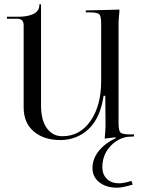

<svg xmlns="http://www.w3.org/2000/svg" viewBox="-20 -637 649 884"><path d="M585.4 195.8 590.8 212.9Q544.4 227.1 519 227.1Q468.3 227.1 437 202.1Q405.8 177.2 405.8 136.7Q405.8 93.3 435.8 56.9Q465.8 20.5 512.7 -0.5L512.2 -4.9L461.9 1Q465.8 -39.1 465.8 -56.2V-71.8Q465.8 -85 465.3 -134Q464.8 -183.1 464.8 -191.9V-195.8H457Q441.9 -93.3 387.7 -42.7Q333.5 7.8 257.8 7.8Q182.1 7.8 135.5 -31.7Q88.9 -71.3 88.9 -143.1V-521Q88.9 -550.8 59.1 -550.8H12.2V-560.1H68.8Q85.4 -560.1 100.8 -562.7Q116.2 -565.4 130.1 -571Q144 -576.7 152.6 -587.4Q161.1 -598.1 161.1 -612.8V-617.2H168.9V-532.2V-151.9Q168.9 -84 195.6 -46.9Q222.2 -9.8 267.1 -9.8Q347.7 -9.8 396.7 -80.1Q445.8 -150.4 445.8 -265.1V-526.9Q445.8 -562.5 437 -571.3Q428.2 -580.1 392.1 -580.1H375V-588.9L529.8 -592.8V-585Q525.9 -544.9 525.9 -532.2V-70.8Q525.9 -35.2 534.9 -26.6Q543.9 -18.1 580.1 -18.1H597.2V-8.8Q574.7 -7.8 564.5 -6.8Q516.6 2.4 483.9 41Q451.2 79.6 451.2 132.8Q451.2 166 472.2 186.5Q493.2 207 527.8 207Q550.3 207 585.4 195.8Z"/></svg>

Font: FoglihtenNo07calt
Style: Regular
Weight: 500
Designer: gluk (gluksza@wp.pl)
Foundry: gluk (gluksza@wp.pl)
Version: Version 0.844